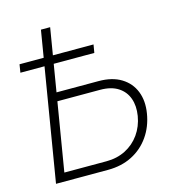

<svg xmlns="http://www.w3.org/2000/svg" viewBox="-108 -821 841 914"><g transform="rotate(-15 312.5 -364.0)"><path d="M155.8 -419.9H377.9Q444.8 -419.9 489 -392.8Q533.2 -365.7 551.8 -318.6Q570.3 -271.5 560.5 -211.9Q550.3 -148.9 516.8 -101.1Q483.4 -53.2 431.2 -26.6Q378.9 0 312 0H55.7L176.3 -727.5H221.7L107.9 -41.5H314.9Q368.2 -41.5 410.2 -63Q452.1 -84.5 479.5 -123Q506.8 -161.6 515.1 -211.4Q522.9 -259.3 509.5 -296.9Q496.1 -334.5 462.2 -356.2Q428.2 -377.9 374.5 -377.9H148.9ZM28.8 -554.7 35.2 -594.7H399.9L393.1 -554.7Z"/></g></svg>

Font: Inter 17pt ExtraLight
Style: Italic
Weight: 250
Italic angle: -9.3988°
Version: Version 4.001;git-66647c0bb